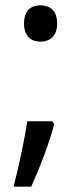

<svg xmlns="http://www.w3.org/2000/svg" viewBox="-20 -570 308 719"><path d="M70 -482C70 -434 97 -414 131 -414C166 -414 194 -434 194 -482C194 -532 166 -550 131 -550C97 -550 70 -532 70 -482ZM183 -105 176 -116H82C72 -46 50 54 31 129H97C129 58 165 -35 183 -105Z"/></svg>

Font: Noto Sans Cuneiform
Style: Regular
Weight: 400
Designer: Monotype Design Team
Foundry: Monotype Imaging Inc.
Version: Version 2.001